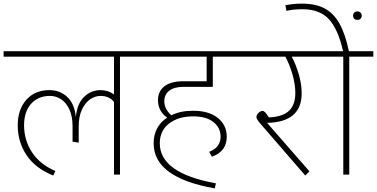

<svg xmlns="http://www.w3.org/2000/svg" viewBox="-33 -965 2083 1061"><path d="M763 -652H630V0H597V-402Q570 -435 523 -435Q493 -435 465.5 -416.5Q438 -398 420 -360Q402 -322 402 -267V-177L368 -182V-267Q368 -322 350.5 -360Q333 -398 304.5 -416.5Q276 -435 244 -435Q177 -435 138.5 -391Q100 -347 100 -272Q100 -191 143.5 -124Q187 -57 273 -20L261 5Q162 -35 113.5 -108Q65 -181 65 -272Q65 -360 112.5 -413.5Q160 -467 240 -467Q298 -467 338.5 -429.5Q379 -392 386 -318Q393 -392 431.5 -429.5Q470 -467 523 -467Q564 -467 597 -443V-652H-13V-682H763Z M875 -405Q875 -362 914 -328Q964 -353 1033 -353Q1122 -353 1171 -313Q1220 -273 1220 -210Q1220 -128 1138 -99L1123 -126Q1186 -150 1186 -210Q1186 -259 1146.5 -290.5Q1107 -322 1034 -322Q953 -322 901.5 -282.5Q850 -243 850 -173Q850 -8 1160 48L1154 76Q816 17 816 -173Q816 -220 835.5 -256Q855 -292 891 -315Q867 -331 853.5 -355.5Q840 -380 840 -411Q840 -461 876 -488.5Q912 -516 980 -516H1109V-652H737V-682H1302V-652H1143V-485H980Q930 -485 902.5 -464Q875 -443 875 -405Z M1758 -652H1579Q1603 -607 1618.5 -553Q1634 -499 1634 -449Q1634 -290 1443 -286L1677 -18L1654 5L1403 -285Q1384 -307 1384 -319Q1384 -330 1395.5 -341Q1407 -352 1417 -352Q1425 -352 1432.5 -344Q1440 -336 1453 -316Q1532 -320 1565.5 -354Q1599 -388 1599 -450Q1599 -499 1583.5 -553Q1568 -607 1544 -652H1276V-682H1758Z M2030 -652H1897V0H1864V-652H1732V-682H1863Q1835 -805 1784 -859.5Q1733 -914 1639 -914Q1588 -914 1550 -905L1544 -936Q1589 -945 1636 -945Q1710 -945 1760 -919Q1810 -893 1842.5 -835.5Q1875 -778 1895 -682H2030ZM1918 -878Q1918 -888 1924.5 -895Q1931 -902 1942 -902Q1953 -902 1959.5 -895Q1966 -888 1966 -878Q1966 -868 1959.5 -861.5Q1953 -855 1942 -855Q1931 -855 1924.5 -861.5Q1918 -868 1918 -878Z"/></svg>

Font: FiraGO UltraLight
Style: Regular
Weight: 200
Designer: bBox Type
Foundry: bBox Type GmbH
Version: Version 1.001